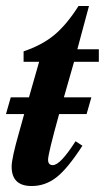

<svg xmlns="http://www.w3.org/2000/svg" viewBox="-50 -614 351 643"><path d="M-30 -232 -14 -288H47L81 -407H29V-442Q91 -463 132 -497Q173 -531 213 -594H248L209 -449H281V-407H198L164 -288H256L240 -232H148Q111 -99 111 -79Q111 -61 127 -61Q152 -61 203 -141L226 -126Q177 -50 139.5 -20.5Q102 9 56 9Q-11 9 -11 -56Q-11 -84 14 -171L31 -232Z"/></svg>

Font: STIX
Style: Bold Italic
Weight: 700
Italic angle: -16.33°
Designer: MicroPress Inc., with final additions and corrections provided by Coen Hoffman, Elsevier (retired)
Version: Version 1.1.1